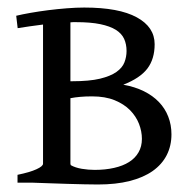

<svg xmlns="http://www.w3.org/2000/svg" viewBox="-20 -489 505 514"><path d="M183.6 -429.7Q179.7 -429.7 175.8 -429.7Q172.4 -429.7 168.5 -429.2V-271.5H173.3Q219.2 -271.5 247.6 -278.3Q275.9 -285.2 291.7 -296.4Q307.6 -307.6 313.2 -322.3Q318.8 -336.9 318.8 -352.5Q318.8 -370.6 312.3 -385Q305.7 -399.4 290 -409.2Q274.4 -418.9 248.5 -424.3Q222.7 -429.7 183.6 -429.7ZM226.6 -231Q208.5 -231 194.6 -229.7Q180.7 -228.5 168.5 -226.1V-50.8Q168.5 -49.8 169.4 -46.9Q181.6 -40 199 -37.1Q216.3 -34.2 233.4 -34.2Q262.2 -34.2 285.6 -39.6Q309.1 -44.9 325.4 -55.2Q341.8 -65.4 350.8 -81.1Q359.9 -96.7 359.9 -117.2Q359.9 -137.2 352.1 -157.5Q344.2 -177.7 328.1 -194.1Q312 -210.4 286.9 -220.7Q261.7 -231 226.6 -231ZM439 -129.4Q439 -98.6 426.3 -73.7Q413.6 -48.8 388.7 -31.2Q363.8 -13.7 327.1 -4.4Q290.5 4.9 242.2 4.9Q228 4.9 205.6 4.4Q183.1 3.9 159.7 3.2Q136.2 2.4 114.5 1.7Q92.8 1 80.1 0.5Q67.4 0 66.4 0H26.9V-21Q60.1 -27.8 77.6 -35.9Q95.2 -43.9 95.2 -50.8V-423.3Q76.7 -420.9 59.3 -418.5Q42 -416 27.3 -413.6L23.4 -446.8Q39.6 -450.7 61.8 -454.6Q84 -458.5 108.9 -461.7Q133.8 -464.8 158.9 -466.8Q184.1 -468.8 205.6 -468.8Q298.3 -468.8 346.2 -442.6Q394 -416.5 394 -370.6Q394 -331.1 374.5 -305.4Q355 -279.8 310.1 -262.2Q340.8 -256.8 365 -244.9Q389.2 -232.9 405.5 -215.8Q421.9 -198.7 430.4 -176.8Q439 -154.8 439 -129.4Z"/></svg>

Font: Gentium
Style: Regular
Weight: 400
Designer: J. Victor Gaultney
Version: Version 1.03; 2011; OFL 1.1 release